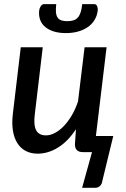

<svg xmlns="http://www.w3.org/2000/svg" viewBox="-20 -740 611 934"><path d="M188 -510 149.5 -186Q142.5 -131.5 155.8 -106.5Q169 -81.5 203.5 -81.5Q224.5 -81.5 247 -93.2Q269.5 -105 290.2 -126.5Q311 -148 329 -178.5Q347 -209 359.5 -246.5L391.5 -510H498.5L446.5 -78.5H531L477.5 141.5Q475.5 156 466 164.8Q456.5 173.5 443.5 173.5H379.5L427.5 0H383.5Q344.5 0 344.5 -38L349.5 -111.5Q310.5 -52 262.2 -22.2Q214 7.5 163 7.5Q131 7.5 106 -5.2Q81 -18 65 -42.8Q49 -67.5 43 -103.5Q37 -139.5 42.5 -186L81 -510ZM307 -637Q325 -637 337.8 -641.2Q350.5 -645.5 359 -655.2Q367.5 -665 372.5 -680.8Q377.5 -696.5 380 -720H438Q448.5 -720 452.5 -710.2Q456.5 -700.5 455.5 -689Q452.5 -663.5 440.2 -643.2Q428 -623 407.8 -608.8Q387.5 -594.5 360.5 -586.8Q333.5 -579 300.5 -579Q267.5 -579 242.2 -586.8Q217 -594.5 200 -608.8Q183 -623 175.5 -643.2Q168 -663.5 170.5 -689Q172 -700.5 178.5 -710.2Q185 -720 195 -720H253.5Q251 -696.5 252.2 -680.8Q253.5 -665 259.8 -655.2Q266 -645.5 277.5 -641.2Q289 -637 307 -637Z"/></svg>

Font: Lato Semibold
Style: Italic
Weight: 600
Italic angle: -7°
Designer: Lukasz Dziedzic
Foundry: tyPoland Lukasz Dziedzic
Version: Version 2.006; 2014-01-15